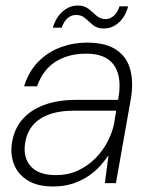

<svg xmlns="http://www.w3.org/2000/svg" viewBox="-20 -662 546 694"><path d="M172 12Q116 12 81.5 -9Q47 -30 32.5 -63.5Q18 -97 22 -136Q28 -191 58.5 -227.5Q89 -264 139 -282.5Q189 -301 254 -301H407Q417 -355 407.5 -392Q398 -429 369.5 -448.5Q341 -468 291 -468Q227 -468 181 -439Q135 -410 114 -350H67Q84 -404 118.5 -439Q153 -474 199 -491Q245 -508 294 -508Q362 -508 400.5 -482Q439 -456 451 -410Q463 -364 453 -305L399 0H359L372 -99H371Q360 -83 343 -63.5Q326 -44 301.5 -27Q277 -10 245 1Q213 12 172 12ZM183 -29Q226 -29 261.5 -45.5Q297 -62 324 -89Q351 -116 368 -148.5Q385 -181 392 -213L400 -262H250Q190 -262 151.5 -246Q113 -230 93.5 -202.5Q74 -175 70 -139Q64 -90 92.5 -59.5Q121 -29 183 -29ZM171 -562Q182 -599 206.5 -620.5Q231 -642 261 -642Q285 -642 300 -630Q315 -618 328.5 -605.5Q342 -593 362 -593Q378 -593 391.5 -605Q405 -617 412 -639H443Q434 -603 410 -581Q386 -559 355 -559Q331 -559 316 -571.5Q301 -584 288 -596Q275 -608 255 -608Q238 -608 224.5 -596.5Q211 -585 203 -562Z"/></svg>

Font: DM Sans 28pt ExtraLight
Style: Italic
Weight: 250
Italic angle: -10°
Version: Version 4.004;gftools[0.9.30]